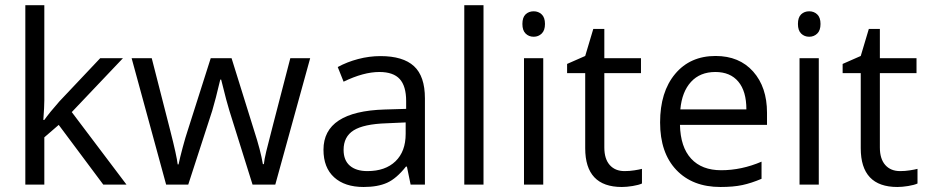

<svg xmlns="http://www.w3.org/2000/svg" viewBox="-20 -726 3647 755"><path d="M154.3 -254.4Q173.8 -282.2 213.4 -327.1L374 -497.1H463.4L262.2 -285.2L477.5 0H386.2L210.9 -234.9L154.3 -186V0H79.6V-705.6H154.3V-331.5Q154.3 -306.6 150.4 -254.4Z M973.1 0 881.8 -291.5Q873 -318.4 849.6 -413.1H846.2Q827.6 -334 814.5 -290.5L720.2 0H633.3L497.6 -497.1H576.7Q624.5 -309.6 649.7 -211.7Q674.8 -113.8 678.7 -79.6H682.1Q687.5 -105.5 698.5 -146.5Q709.5 -187.5 717.8 -211.9L808.6 -497.1H890.6L979.5 -211.9Q1004.9 -133.8 1013.7 -80.6H1017.6Q1019 -97.2 1027.1 -131.1Q1035.2 -165 1121.6 -497.1H1199.7L1062.5 0Z M1594.7 0 1580.1 -70.8H1576.2Q1539.1 -23.9 1502.2 -7.3Q1465.3 9.3 1409.7 9.3Q1335.9 9.3 1293.9 -28.8Q1252 -66.9 1252 -137.2Q1252 -288.1 1492.7 -295.4L1577.1 -297.9V-328.6Q1577.1 -387.2 1552 -415Q1526.9 -442.9 1471.7 -442.9Q1409.7 -442.9 1331.1 -404.8L1308.1 -462.4Q1344.7 -482.4 1388.4 -493.9Q1432.1 -505.4 1476.1 -505.4Q1564.9 -505.4 1607.9 -465.8Q1650.9 -426.3 1650.9 -339.4V0ZM1424.8 -53.2Q1495.1 -53.2 1535.2 -91.8Q1575.2 -130.4 1575.2 -199.7V-244.6L1500 -241.2Q1410.2 -238.3 1370.6 -213.4Q1331.1 -188.5 1331.1 -136.7Q1331.1 -95.7 1355.7 -74.5Q1380.4 -53.2 1424.8 -53.2Z M1881.3 0H1805.7V-705.6H1881.3Z M2116.2 0H2040.5V-497.1H2116.2ZM2034.2 -631.8Q2034.2 -657.7 2046.9 -669.7Q2059.6 -681.6 2078.6 -681.6Q2097.2 -681.6 2110.1 -669.4Q2123 -657.2 2123 -631.8Q2123 -606.4 2110.1 -594Q2097.2 -581.5 2078.6 -581.5Q2059.6 -581.5 2046.9 -594Q2034.2 -606.4 2034.2 -631.8Z M2436 -53.2Q2456.1 -53.2 2474.6 -56.2Q2493.2 -59.1 2504.4 -62V-4.4Q2491.7 1.5 2468 5.4Q2444.3 9.3 2425.3 9.3Q2281.2 9.3 2281.2 -143.1V-438.5H2210V-474.6L2281.2 -505.9L2313 -612.3H2356.4V-497.1H2500.5V-438.5H2356.4V-146Q2356.4 -101.1 2377.7 -77.1Q2398.9 -53.2 2436 -53.2Z M2813 9.3Q2703.1 9.3 2639.4 -57.9Q2575.7 -125 2575.7 -244.6Q2575.7 -364.7 2634.8 -435.3Q2693.8 -505.9 2793.9 -505.9Q2887.2 -505.9 2941.7 -444.6Q2996.1 -383.3 2996.1 -282.7V-234.9H2653.8Q2655.8 -147.5 2697.8 -102.1Q2739.7 -56.6 2815.9 -56.6Q2896 -56.6 2974.6 -90.3V-22.9Q2934.6 -5.9 2899.2 1.7Q2863.8 9.3 2813 9.3ZM2793 -442.9Q2732.9 -442.9 2697.3 -404.1Q2661.6 -365.2 2655.3 -295.9H2915Q2915 -367.2 2883.3 -405Q2851.6 -442.9 2793 -442.9Z M3199.7 0H3124V-497.1H3199.7ZM3117.7 -631.8Q3117.7 -657.7 3130.4 -669.7Q3143.1 -681.6 3162.1 -681.6Q3180.7 -681.6 3193.6 -669.4Q3206.5 -657.2 3206.5 -631.8Q3206.5 -606.4 3193.6 -594Q3180.7 -581.5 3162.1 -581.5Q3143.1 -581.5 3130.4 -594Q3117.7 -606.4 3117.7 -631.8Z M3519.5 -53.2Q3539.6 -53.2 3558.1 -56.2Q3576.7 -59.1 3587.9 -62V-4.4Q3575.2 1.5 3551.5 5.4Q3527.8 9.3 3508.8 9.3Q3364.7 9.3 3364.7 -143.1V-438.5H3293.5V-474.6L3364.7 -505.9L3396.5 -612.3H3439.9V-497.1H3584V-438.5H3439.9V-146Q3439.9 -101.1 3461.2 -77.1Q3482.4 -53.2 3519.5 -53.2Z"/></svg>

Font: Bpm'online Open Sans
Style: Regular
Weight: 400
Foundry: Ascender Corporation
Version: Version 1.10